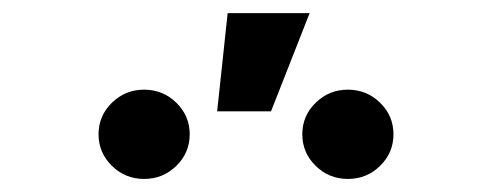

<svg xmlns="http://www.w3.org/2000/svg" viewBox="-20 -898 753 294"><path d="M512.7 -624Q483.9 -624 463.4 -644Q442.9 -664.1 442.9 -692.4Q442.9 -720.7 463.4 -740.7Q483.9 -760.7 512.7 -760.7Q541.5 -760.7 562 -740.7Q582.5 -720.7 582.5 -692.4Q582.5 -664.1 562 -644Q541.5 -624 512.7 -624ZM200.7 -624Q171.9 -624 151.4 -644Q130.9 -664.1 130.9 -692.4Q130.9 -720.7 151.4 -740.7Q171.9 -760.7 200.7 -760.7Q229.5 -760.7 250 -740.7Q270.5 -720.7 270.5 -692.4Q270.5 -664.1 250 -644Q229.5 -624 200.7 -624ZM312.5 -727.5 328.6 -877.9H454.1L395 -727.5Z"/></svg>

Font: Inter Cardless
Style: Bold
Weight: 700
Designer: Rasmus Andersson
Foundry: rsms
Version: Version 4.001;git-9221beed3